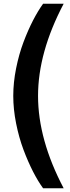

<svg xmlns="http://www.w3.org/2000/svg" viewBox="-20 -773 372 1025"><path d="M210 -752.9H319.8Q183.1 -493.2 183.1 -261.2Q183.1 -27.8 319.8 231.9H210Q183.1 195.3 156.2 142.8Q129.4 90.3 105.2 25.9Q81.1 -38.6 65.9 -114.5Q50.8 -190.4 50.8 -261.2Q50.8 -332 65.9 -407.7Q81.1 -483.4 105.2 -547.6Q129.4 -611.8 156.2 -663.8Q183.1 -715.8 210 -752.9Z"/></svg>

Font: Standard
Style: Bold
Weight: 400
Designer: Bryce Wilner
Version: Version 2.000;PS 2.0;hotconv 16.6.51;makeotf.lib2.5.65220 DE